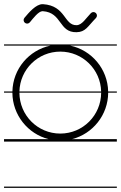

<svg xmlns="http://www.w3.org/2000/svg" viewBox="-22 -678 586 930"><path d="M183.9 -657.8C152.2 -657.8 118 -617.4 96.3 -591.5C90.3 -584.3 91.3 -573.5 98.6 -567.5C105.8 -561.6 116.5 -562.6 122.5 -569.8C138.1 -588.5 164.5 -623.8 183.9 -623.8H185.3C280 -617.5 261.5 -520 349 -522C392.7 -523.1 402.2 -549.2 442.8 -590.8C449.3 -597.5 449.2 -608.2 442.5 -614.8C435.8 -621.3 425 -621.2 418.4 -614.5C394.4 -589.9 375.6 -556.6 349 -556C287.1 -554.7 297.9 -650.4 186.4 -657.8C185.9 -657.8 184.4 -657.8 183.9 -657.8ZM-2.5 226V232H544V226ZM-2.5 -463V-457H221.9C118.5 -435.2 40.4 -344.3 38.1 -235H-2.5V-229H38C38.5 -120.9 113.1 -29.4 213.5 -4H-2.5V8H544V-4H326.5C426.9 -29.4 501.5 -120.9 502 -229H544V-235H501.9C499.6 -344.3 421.5 -435.2 318.1 -457H544V-463ZM468 -229C467.5 -119.5 379.7 -31 270 -31C160.3 -31 72.5 -119.5 72 -229ZM467.9 -235H72.1C74.7 -341.7 161.7 -428 270 -428C378.3 -428 465.3 -341.7 467.9 -235Z"/></svg>

Font: LetsTraceRuled
Style: Medium
Weight: 500
Version: Version 003.000